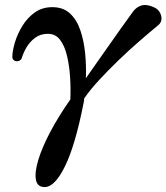

<svg xmlns="http://www.w3.org/2000/svg" viewBox="-20 -527 674 778"><path d="M161 231Q131 231 125.5 201Q120 171 135.5 120Q151 69 184.5 6Q218 -57 265 -124Q267 -168 264 -214.5Q261 -261 251.5 -301Q242 -341 223.5 -365.5Q205 -390 174 -390Q144 -390 122.5 -374Q101 -358 88 -336Q75 -314 69 -294Q66 -283 56 -280Q46 -277 37.5 -282Q29 -287 30 -300Q31 -324 41 -357Q51 -390 71 -422.5Q91 -455 121 -476.5Q151 -498 192 -498Q236 -498 263.5 -472.5Q291 -447 305.5 -404.5Q320 -362 325 -311Q330 -260 328 -210Q361 -257 397.5 -309Q434 -361 466.5 -407Q499 -453 519 -480Q533 -499 554 -505Q575 -511 605 -497Q627 -487 633 -463Q639 -439 620 -424Q586 -396 544 -359.5Q502 -323 460 -282.5Q418 -242 381.5 -202.5Q345 -163 321 -128Q321 -124 320.5 -119.5Q320 -115 319 -111Q285 62 243.5 146.5Q202 231 161 231Z"/></svg>

Font: Zen Old Mincho SemiBold
Style: Regular
Weight: 600
Version: Version 1.500